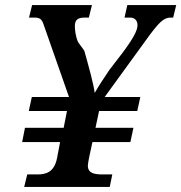

<svg xmlns="http://www.w3.org/2000/svg" viewBox="-20 -734 712 754"><path d="M75 0H411L421 -49H383C349 -49 325 -54 325 -84C325 -90 328 -104 330 -116L343 -176H492L504 -232H355L369 -298H519L531 -353H391L566 -594C604 -645 623 -665 650 -665H660L672 -714H480L469 -665H491C510 -665 520 -652 520 -635C520 -614 502 -581 460 -525L410 -460C388 -428 366 -394 352 -369C347 -407 327 -478 311 -535L287 -568C277 -589 274 -617 274 -631C274 -654 283 -665 313 -665H329L341 -714H106L94 -665H115C143 -665 146 -654 156 -624L251 -353H105L93 -298H243L230 -232H78L67 -176H216L204 -113C193 -58 161 -49 127 -49H87Z"/></svg>

Font: Noto Serif Semi
Style: Italic
Weight: 600
Italic angle: -12°
Designer: Monotype Design Team
Foundry: Monotype Imaging Inc.
Version: Version 1.901